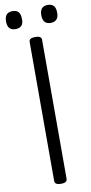

<svg xmlns="http://www.w3.org/2000/svg" viewBox="-127 -1264 630 1325"><g transform="rotate(-10 187.5 -602.0)"><path d="M188 14Q166 14 155 7Q144 0 144 -14V-988Q144 -1002 155 -1008.5Q166 -1015 188 -1015Q209 -1015 220 -1008.5Q231 -1002 231 -988V-14Q231 0 220 7Q209 14 188 14ZM64 -1092Q36 -1092 22 -1107.5Q8 -1123 8 -1155Q8 -1187 22 -1202.5Q36 -1218 64 -1218Q92 -1218 105.5 -1202.5Q119 -1187 119 -1155Q121 -1123 106.5 -1107.5Q92 -1092 64 -1092ZM311 -1092Q283 -1092 269 -1107.5Q255 -1123 255 -1155Q255 -1187 269 -1202.5Q283 -1218 311 -1218Q338 -1218 352 -1202.5Q366 -1187 366 -1155Q367 -1124 352.5 -1108Q338 -1092 311 -1092Z"/></g></svg>

Font: Playwrite NG Modern
Style: Regular
Weight: 400
Designer: Veronika Burian, José Scaglione
Foundry: TypeTogether
Version: Version 1.002